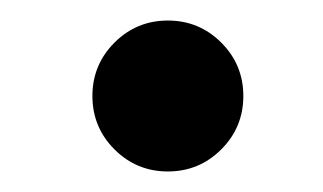

<svg xmlns="http://www.w3.org/2000/svg" viewBox="-20 -157 315 187"><path d="M143.5 10Q113 10 91.5 -11.5Q70 -33 70 -63.5Q70 -94 91.5 -115.5Q113 -137 143.5 -137Q174 -137 195.5 -115.5Q217 -94 217 -63.5Q217 -33 195.5 -11.5Q174 10 143.5 10Z"/></svg>

Font: Cherry Swash
Style: Bold
Weight: 700
Designer: Kasatkina Nataliya
Foundry: Nataliya Kasatkina
Version: Version 1.001